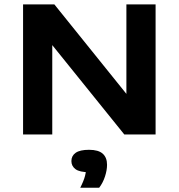

<svg xmlns="http://www.w3.org/2000/svg" viewBox="-20 -615 817 878"><path d="M85.5 0V-595H228.5L579.5 -159H558V-595H691.5V0H548.5L197 -436H219V0ZM347 243.5Q363 212 368.8 189.5Q374.5 167 374.5 144L398.5 172.5H388Q344 172.5 325.2 158.5Q306.5 144.5 306.5 121.5Q306.5 97.5 326 83.8Q345.5 70 387 70Q430 70 449.8 87.8Q469.5 105.5 469.5 138.5Q469.5 163 460.2 191.8Q451 220.5 433.5 243.5Z"/></svg>

Font: Encode Sans SC Expanded SemiBold
Style: Regular
Weight: 600
Width: 7
Designer: Multiple Designers
Foundry: Impallari Type
Version: Version 3.002